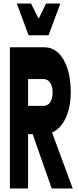

<svg xmlns="http://www.w3.org/2000/svg" viewBox="-20 -1068 440 1088"><path d="M241 -1048 199 -962 156 -1048H75L142 -868H255L322 -1048ZM139 0V-308H165L273 0H392L275 -317C287 -322 298 -329 309 -339C354 -379 381 -453 381 -544C381 -698 322 -800 232 -800H36V0ZM139 -620H226C259 -620 278 -591 278 -544C278 -497 259 -468 226 -468H139Z"/></svg>

Font: Yard Headline
Style: Regular
Weight: 400
Monospace: yes
Designer: Roman Shamin
Foundry: Evil Martians
Version: Version 1.000